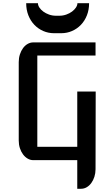

<svg xmlns="http://www.w3.org/2000/svg" viewBox="-20 -1006 698 1206"><path d="M97.7 -615.7Q97.7 -641.6 105 -664.3Q112.3 -687 124.8 -703.9Q137.2 -720.7 153.8 -730.2Q170.4 -739.7 189.5 -739.7H580.1V-657.2H214.4V-84H465.3V-431.2H581.1L580.1 57.1Q580.1 82 573 104.2Q565.9 126.5 553.7 143.3Q541.5 160.2 524.9 169.9Q508.3 179.7 489.7 179.7H465.3V0H189.5Q170.4 0 153.8 -9.8Q137.2 -19.5 124.8 -36.1Q112.3 -52.7 105 -75.2Q97.7 -97.7 97.7 -123ZM319.8 -797.4Q283.2 -797.4 251.5 -811.3Q219.7 -825.2 195.8 -850.1Q171.9 -875 158.2 -909.7Q144.5 -944.3 144.5 -985.8H218.3Q218.3 -972.7 227.3 -958.7Q236.3 -944.8 252 -933.3Q267.6 -921.9 287.8 -914.6Q308.1 -907.2 331.1 -907.2H353.5Q376 -907.2 396.5 -914.6Q417 -921.9 432.4 -933.3Q447.8 -944.8 457 -958.7Q466.3 -972.7 466.3 -985.8H539.6Q539.6 -944.3 525.9 -909.7Q512.2 -875 488.3 -850.1Q464.4 -825.2 432.6 -811.3Q400.9 -797.4 364.3 -797.4H319.8Z"/></svg>

Font: Atomic Age
Style: Regular
Weight: 400
Designer: James Grieshaber
Foundry: James Grieshaber
Version: Version 1.008; ttfautohint (v1.4.1) -l 6 -r 46 -G 0 -x 0 -H 